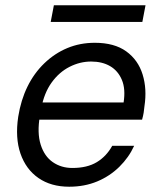

<svg xmlns="http://www.w3.org/2000/svg" viewBox="-20 -695 607 727"><path d="M242 12Q173 12 125.5 -21Q78 -54 57.5 -113.5Q37 -173 49 -253Q59 -316 84 -367Q109 -418 148 -455.5Q187 -493 235 -513Q283 -533 339 -533Q413 -533 458 -500.5Q503 -468 520 -413Q537 -358 527 -293Q526 -281 524 -268.5Q522 -256 518 -242H110L121 -307H448Q456 -358 441.5 -392.5Q427 -427 397 -444.5Q367 -462 325 -462Q283 -462 243.5 -442Q204 -422 175.5 -382.5Q147 -343 136 -284L131 -256Q120 -192 134 -147.5Q148 -103 180 -81Q212 -59 254 -59Q310 -59 346.5 -81Q383 -103 405 -143H488Q468 -99 432 -63.5Q396 -28 348 -8Q300 12 242 12ZM172 -612 184 -675H531L519 -612Z"/></svg>

Font: DM Sans 10pt
Style: Italic
Weight: 400
Italic angle: -10°
Version: Version 4.004;gftools[0.9.30]